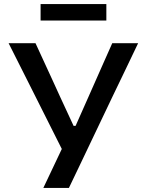

<svg xmlns="http://www.w3.org/2000/svg" viewBox="-20 -926 724 946"><path d="M193.5 0Q215 -45.5 237.5 -92.8Q260 -140 284.5 -192L126 -507.5Q100 -559 76.5 -605.8Q53 -652.5 22.5 -713H155Q181.5 -655.5 200.8 -613.5Q220 -571.5 237.5 -533.8Q255 -496 275.5 -450.5L342.5 -306H352.5L415.5 -448Q436.5 -495 453.5 -533.8Q470.5 -572.5 489.2 -614.5Q508 -656.5 533 -713H660.5Q629.5 -648 596 -578.2Q562.5 -508.5 534.5 -450.5L427 -225Q402.5 -173.5 374 -113.8Q345.5 -54 319.5 0ZM180 -825V-906H504V-825Z"/></svg>

Font: Commissioner Medium
Style: Regular
Weight: 500
Designer: Kostas Bartsokas
Foundry: Kostas Bartsokas
Version: Version 1.000; ttfautohint (v1.8.3)